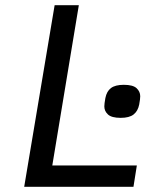

<svg xmlns="http://www.w3.org/2000/svg" viewBox="-20 -718 640 738"><path d="M73 0 190 -698H283L181 -82H506L493 0ZM444 -265Q409 -265 395 -278Q381 -291 381 -309Q381 -315 382 -322Q383 -329 385 -341Q390 -367 406.5 -379.5Q423 -392 456 -392Q491 -392 505 -379Q519 -366 519 -348Q519 -342 518 -335Q517 -328 515 -316Q510 -291 493.5 -278Q477 -265 444 -265Z"/></svg>

Font: IBM Plex Mono Text
Style: Italic
Weight: 450
Italic angle: -9°
Monospace: yes
Designer: Mike Abbink, Paul van der Laan, Pieter van Rosmalen
Foundry: Bold Monday
Version: Version 2.1